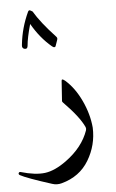

<svg xmlns="http://www.w3.org/2000/svg" viewBox="-114 -679 572 948"><g transform="rotate(-5 172.5 -205.0)"><path d="M196.8 -278.8Q197.8 -291 214.8 -276.4Q260.7 -236.3 292.2 -169.2Q323.7 -102.1 329.6 -34.7Q333 52.2 288.3 126.7Q243.7 201.2 153.8 225.6Q129.4 232.4 106 224.6Q-18.1 185.1 -49.8 167.5Q-54.2 165 -54.7 161.1Q-55.2 157.2 -52.2 154.3Q-49.3 151.4 -44.4 152.8Q27.8 173.8 76.4 167.5Q125 161.1 182.1 119.6Q267.1 57.6 295.4 -24.4Q297.9 -31.7 294.9 -40Q271 -92.8 193.4 -171.4Q189.5 -175.8 189.9 -178.7ZM182.1 -451.7Q180.7 -446.8 176.3 -446.8Q171.4 -445.8 164.1 -452.1Q107.4 -499.5 66.4 -571.3Q47.4 -503.9 44.4 -465.8Q43 -448.7 29.8 -451.2Q19.5 -453.1 17.1 -461.9Q16.1 -466.3 17.1 -473.6Q25.9 -556.6 61.5 -632.8Q64 -638.2 67.9 -638.7Q70.3 -639.2 72.8 -637.7L83.5 -631.8Q117.2 -574.7 187.5 -499.5Q191.9 -495.6 193.4 -490.7Q194.3 -486.8 192.4 -481Z"/></g></svg>

Font: Amiri
Style: Slanted
Weight: 400
Italic angle: 9°
Designer: Khaled Hosny
Version: Version 000.107